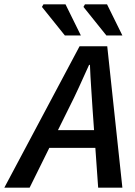

<svg xmlns="http://www.w3.org/2000/svg" viewBox="-76 -868 625 888"><path d="M241 -365 192 -266H359L352 -365Q349 -415 345.5 -465Q342 -515 340 -568H336Q312 -515 289.5 -465.5Q267 -416 241 -365ZM-56 0 292 -654H420L490 0H378L365 -184H152L61 0ZM224 -704 118 -836 125 -848H227L298 -704ZM416 -704 310 -836 317 -848H419L490 -704Z"/></svg>

Font: Source Sans 3 Semibold
Style: Italic
Weight: 600
Italic angle: -11°
Designer: Paul D. Hunt
Foundry: Adobe
Version: Version 3.052;hotconv 1.1.0;makeotfexe 2.6.0